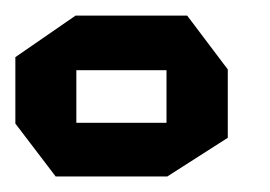

<svg xmlns="http://www.w3.org/2000/svg" viewBox="-20 -782 352 250"><path d="M79.4 -690.6V-761.7H223.7L276.6 -691.6V-690.6ZM52.5 -552.2 0 -621.1V-622.1H196.8V-552.2ZM0 -622.1V-707.6L78.4 -761.7H79.4V-622.1ZM196.8 -552.2V-690.6H276.6V-602.6L197.8 -552.2Z"/></svg>

Font: Foldit Thin
Style: Regular
Weight: 100
Designer: Sophia Tai
Foundry: Sophia Tai
Version: Version 1.003